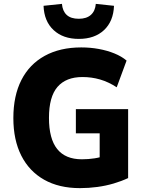

<svg xmlns="http://www.w3.org/2000/svg" viewBox="-20 -961 743 992"><path d="M393 11Q285 11 208 -32.5Q131 -76 90 -157Q49 -238 49 -351Q49 -466 90.5 -547.5Q132 -629 211 -672.5Q290 -716 400 -716Q447 -716 490.5 -708Q534 -700 571 -685Q608 -670 634 -648L583 -510Q540 -538 496.5 -550.5Q453 -563 406 -563Q321 -563 277 -512Q233 -461 233 -352Q233 -244 275.5 -191Q318 -138 403 -138Q437 -138 469 -143Q501 -148 533 -160L495 -103V-272H372V-397H642V-41Q608 -25 567.5 -13Q527 -1 482.5 5Q438 11 393 11ZM387 -760Q306 -760 257 -805.5Q208 -851 205 -931L300 -941Q303 -904 324.5 -884Q346 -864 387 -864Q427 -864 449.5 -884Q472 -904 475 -941L569 -931Q566 -851 517.5 -805.5Q469 -760 387 -760Z"/></svg>

Font: Nunito Sans 10pt SemiCondensed Black
Style: Regular
Weight: 900
Width: 4
Designer: Vernon Adams
Foundry: Vernon Adams
Version: Version 3.101;gftools[0.9.27]